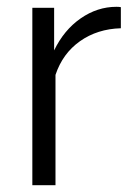

<svg xmlns="http://www.w3.org/2000/svg" viewBox="-20 -544 391 564"><path d="M335 -461Q266 -459 215 -423Q164 -387 143 -324V0H75V-521H139V-396Q168 -456 217 -490Q266 -524 322 -524Q330 -524 335 -523Z"/></svg>

Font: PTCRaleway
Style: Regular
Weight: 400
Designer: Matt McInerney, Pablo Impallari, Rodrigo Fuenzalida
Foundry: Matt McInerney, Pablo Impallari, Rodrigo Fuenzalida
Version: Version 3.000g; ttfautohint (v1.5) -l 8 -r 28 -G 28 -x 14 -D